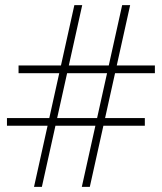

<svg xmlns="http://www.w3.org/2000/svg" viewBox="-20 -725 629 745"><path d="M328.5 0H297.5L454 -705H485ZM142.5 0H112L268.5 -705H299ZM542 -267V-237H7V-267ZM581 -471V-441H52V-471Z"/></svg>

Font: Newsreader 60pt
Style: Regular
Weight: 400
Designer: Hugues Gentile
Foundry: Production Type
Version: Version 1.003